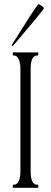

<svg xmlns="http://www.w3.org/2000/svg" viewBox="-20 -894 241 914"><path d="M41 -674.8 35.2 -678.7 124 -819.3Q160.6 -874 162.1 -874Q168 -874 178.2 -866.5Q188.5 -858.9 188.5 -854.5Q188.5 -850.6 147.5 -800.8ZM162.1 -644.5V-629.9H157.2Q126 -629.9 126 -566.4V-78.1Q126 -14.6 157.2 -14.6H162.1V0H126H101.6H77.1H41V-14.6H45.9Q60.5 -14.6 68.8 -31.5Q77.1 -48.3 77.1 -78.1V-566.4Q77.1 -596.2 68.8 -613Q60.5 -629.9 45.9 -629.9H41V-644.5H77.1H101.6H126Z"/></svg>

Font: Elaris
Style: Regular
Weight: 500
Version: Version 1.0